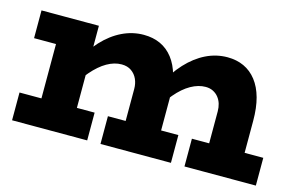

<svg xmlns="http://www.w3.org/2000/svg" viewBox="-69 -639 1215 795"><g transform="rotate(15 539.0 -241.5)"><path d="M26 -352V-471H222V-352ZM120 -40V-471H272V-40ZM26 0V-119H348V0ZM481 -40V-256Q481 -279 472.5 -298Q464 -317 447 -329Q430 -341 405 -341Q374 -341 342.5 -323Q311 -305 280 -269Q249 -233 219 -180V-299Q249 -358 287 -399Q325 -440 369.5 -461.5Q414 -483 462 -483Q502 -483 533.5 -468.5Q565 -454 587.5 -425Q610 -396 621.5 -354Q633 -312 633 -256V-40ZM405 0V-119H707V0ZM839 -40V-256Q839 -273 834.5 -288Q830 -303 820.5 -315Q811 -327 797 -334Q783 -341 765 -341Q734 -341 702 -323Q670 -305 639.5 -269Q609 -233 579 -180V-299Q609 -358 647 -399Q685 -440 729 -461.5Q773 -483 821 -483Q860 -483 891.5 -468.5Q923 -454 945.5 -425Q968 -396 979.5 -354Q991 -312 991 -256V-40ZM765 0V-119H1071V0Z"/></g></svg>

Font: BioRhyme ExtraBold
Style: Regular
Weight: 800
Designer: Aoife Mooney
Foundry: Aoife Mooney Type
Version: Version 1.600;gftools[0.9.33]